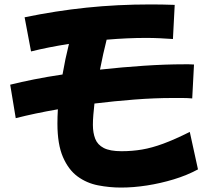

<svg xmlns="http://www.w3.org/2000/svg" viewBox="-20 -813 939 866"><path d="M51 -280 26 -431Q74 -443 134 -455Q194 -467 262 -477Q274 -547 291 -615Q196 -600 120 -581L91 -735Q231 -764 370 -778.5Q509 -793 660 -793Q686 -793 713 -792.5Q740 -792 768 -791L760 -637Q732 -639 701.5 -640.5Q671 -642 639 -642Q555 -642 461 -634Q453 -603 445.5 -569Q438 -535 431 -499Q531 -510 629 -516.5Q727 -523 810 -523Q821 -523 832.5 -523Q844 -523 855 -522L847 -369Q826 -371 803.5 -371Q781 -371 758 -371Q677 -371 586.5 -364Q496 -357 406 -346Q403 -319 401 -295Q399 -271 399 -250Q399 -214 409.5 -187Q420 -160 448 -145.5Q476 -131 528 -131Q576 -131 620.5 -138.5Q665 -146 716.5 -165Q768 -184 836 -218L873 -49Q823 -22 763.5 -4Q704 14 643 23.5Q582 33 526 33Q474 33 422.5 23Q371 13 330 -17Q289 -47 264 -104.5Q239 -162 239 -256Q239 -286 241 -320Q137 -302 51 -280Z"/></svg>

Font: Mochiy Pop P One
Style: Regular
Weight: 400
Designer: FONTDASU
Foundry: FONTDASU / Google Inc. / Adobe
Version: Version 2.000